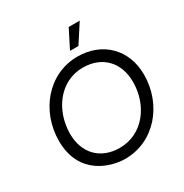

<svg xmlns="http://www.w3.org/2000/svg" viewBox="-203 -1057 1170 1223"><g transform="rotate(-30 382.0 -446.0)"><path d="M367 8C583 8 738 -179 738 -398C738 -582 611 -709 427 -709C212 -709 57 -521 57 -302C57 -46 270 8 367 8ZM372 -70C230 -70 141 -164 141 -305C141 -475 251 -631 421 -631C566 -631 654 -534 654 -393C654 -221 542 -70 372 -70ZM555 -900H474L405 -764H467Z"/></g></svg>

Font: Fixel Display
Style: Italic
Weight: 400
Italic angle: -10°
Designer: AlfaBravo + MacPaw
Foundry: Kyrylo Tkachov, Marchela Mozhyna, Serhii Makarenko, Maria Weinstein, Zakhar Kryvoshyya
Version: Version 1.210;Glyphs 3.2 (3217)